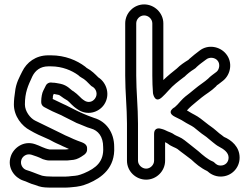

<svg xmlns="http://www.w3.org/2000/svg" viewBox="-20 -798 1132 871"><path d="M411 -351C400 -335 379 -330 361 -343C360 -344 359 -345 358 -345C348 -351 335 -369 313 -384C312 -384 312 -385 311 -385C301 -390 287 -411 254 -418C241 -420 231 -423 218 -423H217C205 -426 193 -420 188 -410L176 -386C171 -377 167 -355 167 -340V-334C167 -324 173 -316 181 -312C193 -306 205 -299 218 -293L245 -281C255 -277 261 -274 270 -269L308 -250C324 -241 332 -238 343 -234L360 -227C370 -222 383 -218 393 -215C425 -206 448 -179 448 -131V-130C452 -64 415 -35 361 -12C336 -2 330 -1 303 1C295 2 287 3 279 3H217C198 3 185 2 171 -1L154 -7C140 -12 122 -20 99 -27C84 -32 70 -51 77 -73C82 -89 101 -103 123 -96C139 -91 156 -85 170 -78C171 -77 173 -76 174 -76L188 -72C192 -71 198 -70 202 -70H277C283 -70 289 -70 295 -71L314 -73C330 -75 348 -86 356 -92C365 -97 375 -106 375 -119V-126C375 -149 347 -153 331 -160L314 -167C300 -174 289 -178 276 -184L258 -193C223 -210 173 -234 139 -251C117 -262 93 -293 93 -324C93 -379 107 -409 127 -452C140 -478 163 -497 199 -497H211C263 -497 306 -478 335 -457C340 -452 343 -450 348 -447C367 -437 376 -426 393 -409C395 -407 397 -406 399 -405C417 -395 425 -370 411 -351ZM220 -362C220 -364 223 -370 224 -372C230 -371 236 -369 244 -368C254 -366 259 -357 286 -342C296 -335 308 -317 332 -302C375 -272 427 -287 452 -323C482 -367 464 -423 426 -447C412 -461 397 -477 373 -490C369 -493 369 -494 366 -496C329 -524 276 -547 211 -547H199C142 -547 101 -515 81 -474C69 -449 52 -422 48 -379C46 -367 43 -344 43 -324C43 -271 79 -226 116 -207C139 -193 168 -180 194 -169C207 -164 220 -155 236 -148L254 -140C269 -132 282 -128 293 -122C288 -121 281 -120 277 -120H205C181 -124 161 -137 139 -144C86 -162 41 -126 29 -89C11 -36 47 8 85 21C100 25 115 35 139 41L156 47C174 53 195 53 217 53H279C289 53 298 52 308 51C335 49 354 45 381 34C442 8 503 -37 498 -132C498 -197 462 -247 407 -263C398 -266 386 -271 380 -273L363 -280C351 -286 341 -289 332 -294L294 -313C285 -318 276 -322 265 -327L240 -339C233 -342 226 -346 219 -349C220 -353 220 -358 220 -362Z M598 -692C598 -711 614 -728 634 -728C654 -728 671 -711 671 -692V-455C671 -429 672 -400 674 -375C674 -375 682 -324 717 -359C725 -367 733 -374 745 -388C766 -412 788 -428 814 -448C815 -449 816 -449 817 -450C829 -462 845 -475 860 -484C865 -487 870 -491 873 -495C886 -507 899 -516 915 -528C931 -541 956 -537 967 -523C980 -508 975 -482 962 -472C949 -462 934 -452 924 -441C909 -427 884 -412 863 -394L841 -376C828 -366 814 -356 799 -339C789 -327 781 -319 773 -312C773 -312 730 -290 774 -268C791 -259 800 -256 812 -248C830 -236 848 -229 860 -220C876 -208 889 -195 909 -182C920 -175 929 -165 945 -153C954 -146 963 -138 973 -133C996 -121 1017 -106 1017 -83C1017 -62 1002 -47 981 -47C969 -47 962 -51 952 -61C950 -63 947 -65 944 -66C924 -74 900 -94 880 -112C857 -131 838 -145 817 -162C801 -175 781 -181 773 -186C758 -197 749 -198 741 -202C731 -207 723 -211 710 -214C707 -215 679 -223 679 -190V-69C679 -50 662 -33 643 -33C624 -33 606 -50 606 -69V-238C606 -311 598 -384 598 -455ZM548 -692V-455C548 -380 556 -307 556 -238V-69C556 -21 596 17 643 17C690 17 729 -22 729 -69V-153C736 -150 740 -147 743 -145C756 -134 779 -127 785 -122C807 -104 827 -91 848 -74C866 -57 890 -36 920 -22C934 -9 955 3 981 3C1029 3 1067 -35 1067 -83C1067 -133 1029 -163 996 -177C989 -183 983 -187 975 -193C965 -201 953 -213 937 -224C922 -234 909 -246 890 -260C872 -274 852 -282 840 -290C836 -293 833 -294 828 -297C841 -312 855 -323 873 -338L895 -356C912 -370 939 -385 960 -406C961 -407 963 -410 964 -411C974 -417 982 -425 992 -432C1027 -460 1037 -516 1005 -554C977 -588 923 -598 885 -568C870 -557 854 -544 838 -530C837 -529 836 -527 834 -526C816 -515 798 -503 782 -487C762 -471 743 -456 721 -435V-455V-692C721 -739 681 -778 634 -778C587 -778 548 -739 548 -692Z"/></svg>

Font: Blanket
Style: BdOutline
Weight: 700
Foundry: Cannot Into Space Fonts
Version: Version 0.9